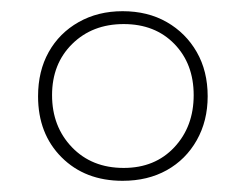

<svg xmlns="http://www.w3.org/2000/svg" viewBox="-20 -744 440 343"><path d="M199 -421Q132 -421 90 -463Q48 -505 48 -572Q48 -617 67 -651Q86 -685 120.5 -704.5Q155 -724 199 -724Q244 -724 278 -704.5Q312 -685 331.5 -651Q351 -617 351 -572Q351 -528 331.5 -493.5Q312 -459 278 -440Q244 -421 199 -421ZM201 -444Q257 -444 291.5 -481Q326 -518 326 -574Q326 -630 291.5 -665.5Q257 -701 201 -701Q145 -701 109 -665.5Q73 -630 73 -574Q73 -518 108.5 -481Q144 -444 201 -444Z"/></svg>

Font: Noto Serif Armenian Thin
Style: Regular
Weight: 250
Version: Version 2.007